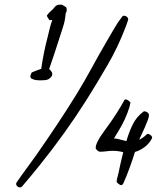

<svg xmlns="http://www.w3.org/2000/svg" viewBox="-20 -778 678 830"><path d="M268.6 -735.4Q268.6 -727.5 263.7 -719.7Q261.7 -688.5 252 -660.2Q242.2 -631.8 233.4 -602.5Q213.9 -541 192.4 -479.5Q197.3 -475.6 201.7 -469.7Q206.1 -463.9 206.1 -458Q206.1 -450.2 198.7 -442.9Q191.4 -435.5 184.6 -433.6Q177.7 -431.6 169.4 -431.2Q161.1 -430.7 153.3 -430.7Q149.4 -430.7 142.1 -431.2Q134.8 -431.6 127.9 -433.6Q121.1 -435.5 116.2 -438.5Q111.3 -441.4 111.3 -447.3Q111.3 -451.2 113.3 -456.1Q115.2 -460.9 117.2 -464.8Q127.9 -469.7 137.7 -473.1Q147.5 -476.6 158.2 -480.5Q163.1 -514.6 169.9 -548.8Q176.8 -583 185.5 -616.2Q190.4 -635.7 194.8 -654.3Q199.2 -672.9 206.1 -691.4H201.2Q199.2 -690.4 197.3 -690.9Q195.3 -691.4 193.4 -691.4Q191.4 -694.3 187 -701.2Q182.6 -708 182.6 -710.9Q190.4 -722.7 200.7 -731Q210.9 -739.3 216.8 -748Q221.7 -753.9 227.1 -755.9Q232.4 -757.8 240.2 -757.8H248L265.6 -747.1Q268.6 -741.2 268.6 -735.4ZM637.7 -181.6Q627 -159.2 606.9 -143.6Q586.9 -127.9 563.5 -121.1Q558.6 -105.5 552.7 -87.9Q546.9 -70.3 540 -51.8Q533.2 -33.2 526.4 -16.1Q519.5 1 512.7 15.6Q508.8 22.5 502.9 22.5Q500 22.5 492.2 16.6Q484.4 10.7 484.4 7.8Q484.4 0 486.8 -8.8Q489.3 -17.6 491.2 -25.4Q496.1 -49.8 501.5 -73.2Q506.8 -96.7 512.7 -120.1Q490.2 -126 467.8 -126Q454.1 -126 439.9 -124Q425.8 -122.1 412.1 -122.1Q407.2 -122.1 400.4 -127.9Q393.6 -133.8 393.6 -138.7Q393.6 -149.4 402.3 -167Q411.1 -184.6 418 -193.4Q425.8 -205.1 433.6 -215.8Q441.4 -226.6 449.2 -237.3Q487.3 -290 518.6 -346.7H519.5Q520.5 -346.7 521.5 -347.7Q522.5 -347.7 524.4 -348.6Q527.3 -348.6 535.6 -342.8Q543.9 -336.9 543.9 -334Q543.9 -333 542 -325.7Q540 -318.4 540 -316.4Q523.4 -261.7 491.2 -210Q486.3 -202.1 481.9 -194.8Q477.5 -187.5 472.7 -179.7Q486.3 -178.7 499.5 -174.8Q512.7 -170.9 526.4 -168Q537.1 -205.1 553.2 -238.8Q569.3 -272.5 600.6 -295.9Q601.6 -295.9 602.5 -296.4Q603.5 -296.9 604.5 -296.9Q610.4 -296.9 617.2 -292Q624 -287.1 624 -280.3Q624 -272.5 618.7 -258.3Q613.3 -244.1 606.4 -228Q599.6 -211.9 592.3 -197.3Q585 -182.6 582 -173.8Q591.8 -178.7 599.6 -184.6Q607.4 -190.4 615.2 -198.2Q616.2 -198.2 617.2 -198.7Q618.2 -199.2 619.1 -199.2Q625 -199.2 631.3 -193.8Q637.7 -188.5 637.7 -181.6ZM534.2 -693.4Q534.2 -692.4 532.2 -687Q530.3 -681.6 528.3 -675.3Q526.4 -668.9 523.9 -663.6Q521.5 -658.2 521.5 -657.2Q489.3 -573.2 444.8 -496.6Q400.4 -419.9 352.5 -343.8Q260.7 -199.2 151.4 -63.5Q132.8 -41 113.8 -17.6Q94.7 5.9 75.2 28.3Q71.3 32.2 66.4 32.2Q60.5 32.2 55.2 27.8Q49.8 23.4 49.8 16.6Q49.8 14.6 51.8 10.7Q73.2 -20.5 95.2 -50.3Q117.2 -80.1 138.7 -110.4Q183.6 -174.8 226.6 -239.3Q269.5 -303.7 310.5 -370.1Q344.7 -425.8 376 -483.4Q407.2 -541 440.4 -597.7Q456.1 -624 472.2 -652.3Q488.3 -680.7 506.8 -704.1Q509.8 -710 516.6 -710Q523.4 -710 528.8 -705.1Q534.2 -700.2 534.2 -693.4Z"/></svg>

Font: Calligraffitti
Style: Regular
Weight: 400
Designer: Dathan Boardman
Foundry: Open Window
Version: Version 1.001